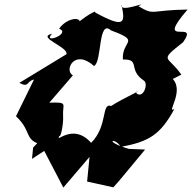

<svg xmlns="http://www.w3.org/2000/svg" viewBox="-20 -749 864 864"><path d="M742 -386 796 -413C736 -501 691 -470 804 -559C880 -666 671 -529 824 -706C654 -704 677 -677 603 -721C656 -749 517 -688 527 -727C543 -648 545 -618 408 -693C420 -712 310 -643 310 -618C386 -670 293 -686 246 -620C303 -598 168 -548 214 -597C142 -581 289 -538 279 -505L67 -376C112 -352 99 -385 133 -391L52 -226C140 -144 67 -103 233 -89L243 -205L129 -85L124 -34L179 -70L265 95L412 -77C321 -219 225 -96 247 -137C254 -130 266 -193 264 -226C260 -282 290 -290 202 -287L308 -410C267 -431 314 -532 403 -452C440 -469 420 -666 480 -612C618 -561 527 -569 533 -481C613 -484 555 -436 625 -388C653 -374 621 -295 590 -334C636 -352 535 -308 480 -272C435 -288 467 -182 389 -105L372 68L490 94L515 66L633 -76L560 -79C441 -114 495 -134 524 -88C651 -112 701 -142 765 -259C723 -233 820 -348 748 -402Z"/></svg>

Font: Asimov Silicon
Style: Regular
Weight: 400
Designer: Google
Version: Version 2.000980; 2014